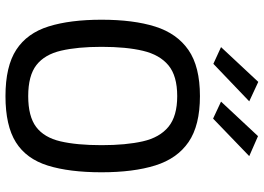

<svg xmlns="http://www.w3.org/2000/svg" viewBox="-151 -802 963 701"><g transform="rotate(90 330.5 -451.5)"><path d="M331 10Q222 10 161.5 -29.5Q101 -69 76.5 -147.5Q52 -226 52 -341Q52 -457 77 -536.5Q102 -616 162.5 -658Q223 -700 331 -700Q438 -700 498.5 -658.5Q559 -617 584 -537Q609 -457 609 -341Q609 -223 584.5 -144.5Q560 -66 499.5 -28Q439 10 331 10ZM331 -73Q405 -73 443.5 -102Q482 -131 496 -190.5Q510 -250 510 -341Q510 -430 496 -491.5Q482 -553 443 -585Q404 -617 331 -617Q257 -617 218.5 -585Q180 -553 165.5 -492Q151 -431 151 -341Q151 -253 165 -193Q179 -133 217.5 -103Q256 -73 331 -73ZM413 -748 351 -777 477 -912 550 -880ZM213 -749 152 -777 279 -913 350 -880Z"/></g></svg>

Font: Cairo Play SemiBold
Style: Regular
Weight: 600
Designer: Mohamed Gaber, Accademia di Belle Arti di Urbino
Foundry: Kief Type Foundry, Accademia di Belle Arti di Urbino
Version: Version 3.130;gftools[0.9.24]